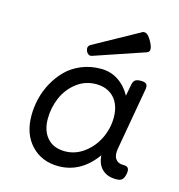

<svg xmlns="http://www.w3.org/2000/svg" viewBox="-103 -762 805 863"><g transform="rotate(15 300.0 -330.0)"><path d="M69.8 -178.7Q69.8 -92.3 118.7 -40.8Q167.5 10.7 245.1 10.7Q351.1 10.7 421.9 -89.8L419.4 -95.7Q419.4 -50.3 443.6 -25.1Q467.8 0 508.8 0H514.2Q530.8 0 539.1 -8.1Q547.4 -16.1 551.3 -35.2Q554.7 -54.2 548.8 -62.3Q543 -70.3 526.4 -70.3H523.9Q500.5 -70.3 489.3 -87.2Q478 -104 483.9 -136.2L534.7 -424.3Q537.6 -441.4 531 -448.7Q524.4 -456.1 505.4 -456.1H504.4Q485.4 -456.1 477.3 -449Q469.2 -441.9 466.3 -424.3L457 -374Q434.6 -415 398.9 -438.5Q363.3 -461.9 317.9 -461.9Q269 -461.9 227.5 -444.6Q186 -427.2 157.5 -398.7Q128.9 -370.1 108.6 -333Q88.4 -295.9 79.1 -256.8Q69.8 -217.8 69.8 -178.7ZM429.7 -264.2Q429.7 -214.4 407.7 -168.2Q385.7 -122.1 345.2 -91.8Q304.7 -61.5 255.9 -61.5Q203.1 -61.5 173.8 -94.5Q144.5 -127.4 144.5 -183.1Q144.5 -234.4 164.3 -281Q184.1 -327.6 223.9 -358.6Q263.7 -389.6 314.9 -389.6Q367.7 -389.6 398.7 -356.4Q429.7 -323.2 429.7 -264.2ZM245.1 -553.2Q228 -543.5 235.8 -522.9Q239.3 -514.2 246.6 -509.3Q253.9 -504.4 262.7 -507.3L497.6 -586.9Q522 -595.2 497.6 -639.2Q483.4 -664.6 471.4 -669.4Q459.5 -674.3 448.2 -665.5Z"/></g></svg>

Font: Courier Prime Code
Style: Italic
Weight: 400
Italic angle: -10°
Designer: Alan Dague-Greene
Foundry: Quote-Unquote Apps
Version: Version 3.18